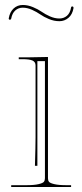

<svg xmlns="http://www.w3.org/2000/svg" viewBox="-20 -750 330 770"><path d="M271 -724.1Q274.9 -723.1 274.9 -717.8Q270.5 -691.9 254.6 -678.5Q238.8 -665 218.3 -665Q196.8 -665 176.3 -673.6Q155.8 -682.1 141.6 -692.1Q127.4 -702.1 108.4 -710.7Q89.4 -719.2 71.3 -719.2Q53.7 -719.2 41.3 -708Q28.8 -696.8 24.9 -675.3Q23.9 -670.9 19 -670.9Q17.6 -670.9 16.1 -672.4Q14.6 -673.8 15.1 -676.8Q19.5 -702.1 34.7 -716.1Q49.8 -730 71.3 -730Q91.8 -730 112.3 -721.4Q132.8 -712.9 147 -702.9Q161.1 -692.9 180.4 -684.3Q199.7 -675.8 218.3 -675.8Q235.4 -675.8 248.3 -686.5Q261.2 -697.3 265.1 -720.2Q265.1 -721.7 266.6 -723.1Q268.1 -724.6 271 -724.1ZM24.9 0V-7.3H85Q117.2 -7.3 134.5 -11.5Q151.9 -15.6 156 -21Q160.2 -26.4 160.2 -35.2V-504.9H129.9V-85H120.1Q122.6 -165 122.6 -200.2V-487.3Q122.6 -501.5 110.6 -507.1Q98.6 -512.7 69.8 -512.7H55.2V-520H89.8Q147.5 -520.5 172.4 -521.5V-35.2Q172.4 -26.4 176.5 -21Q180.7 -15.6 198 -11.5Q215.3 -7.3 247.6 -7.3H265.1V0Z"/></svg>

Font: ZnikomitNo25
Style: Regular
Weight: 100
Designer: gluk
Foundry: gluk
Version: Version 0.56